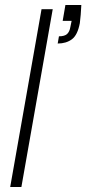

<svg xmlns="http://www.w3.org/2000/svg" viewBox="-20 -752 347 772"><path d="M21 0 147 -715H192L66 0ZM212 -577 217 -606Q240 -606 250 -615.5Q260 -625 263 -644L268 -668H232L243 -732H307Q306 -709 304.5 -692.5Q303 -676 301 -659Q292 -611 269 -594Q246 -577 212 -577Z"/></svg>

Font: DM Sans 28pt ExtraLight
Style: Italic
Weight: 250
Italic angle: -10°
Version: Version 4.004;gftools[0.9.30]